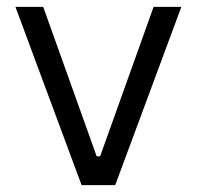

<svg xmlns="http://www.w3.org/2000/svg" viewBox="-20 -540 574 560"><path d="M218 0H316L509 -520H428L272 -84H262L106 -520H25Z"/></svg>

Font: Fixel Text Regular
Style: Regular
Weight: 400
Width: 4
Designer: AlfaBravo + MacPaw
Foundry: Kyrylo Tkachov, Marchela Mozhyna, Serhii Makarenko, Maria Weinstein, Zakhar Kryvoshyya
Version: Version 1.211